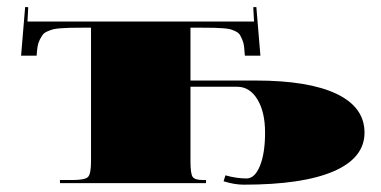

<svg xmlns="http://www.w3.org/2000/svg" viewBox="-20 -515 1071 540"><path d="M57.3 -454.5H694.5L692.3 -494.8L701 -495.2L712.4 -358.4H668.7Q667.8 -373.3 666.5 -384Q665.2 -394.7 661.5 -403.2Q657.8 -411.7 654.5 -417.2Q651.2 -422.6 643.1 -426.6Q635.1 -430.5 628.5 -432.5Q621.9 -434.4 608 -435.5Q594 -436.6 582.8 -436.8Q571.7 -437.1 550.7 -437.1H515.7V-288.5H699.3Q848.3 -288.5 926.8 -250.9Q1005.2 -213.3 1005.2 -142Q1005.2 -70.8 918.3 -33.2Q831.3 4.4 665.6 4.4Q639.4 4.4 608.8 -5.2L614.1 -21.9Q644.7 -13.1 673.5 -13.1Q696.7 -13.1 711.1 -48.5Q725.5 -83.9 725.5 -142Q725.5 -200.2 703.9 -235.6Q682.3 -271 646.9 -271H515.7V-61.2Q515.7 -26.2 521.9 -17.5Q528 -8.7 550.7 -8.7H559.4V0H148.6V-8.7H183.6Q219 -8.7 227.5 -17.3Q236 -25.8 236 -61.2V-437.1H209.8Q188.4 -437.1 177 -436.8Q165.6 -436.6 151 -435.5Q136.4 -434.4 129.2 -432.5Q121.9 -430.5 113 -426.6Q104 -422.6 100.1 -417.2Q96.2 -411.7 91.8 -403.2Q87.4 -394.7 85.7 -384Q83.9 -373.3 83 -358.4H39.3L50.7 -495.2L59.4 -494.8Z"/></svg>

Font: FoglihtenBlackPcs
Style: BlackPcs
Weight: 900
Version: Version 0.75